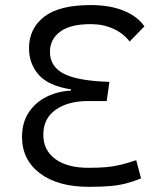

<svg xmlns="http://www.w3.org/2000/svg" viewBox="-20 -723 626 753"><path d="M335.4 -703.1Q411.6 -703.1 465.6 -680.9Q519.5 -658.7 546.4 -619.6L488.3 -560.1Q463.9 -592.3 424.1 -610.4Q384.3 -628.4 335.9 -628.4Q254.4 -628.4 215.1 -598.1Q175.8 -567.9 175.8 -520Q175.8 -462.4 229.7 -434.1Q283.7 -405.8 409.2 -401.9L398.4 -326.7H325.2Q246.6 -326.7 198.2 -292.5Q149.9 -258.3 149.9 -194.3Q149.9 -133.8 196.8 -99.4Q243.7 -64.9 326.7 -64.9Q366.7 -64.9 395.5 -67.4Q424.3 -69.8 451.7 -76.4Q479 -83 514.2 -94.7L533.2 -23.4Q502.4 -10.7 473.6 -3.4Q444.8 3.9 410.6 6.8Q376.5 9.8 329.1 9.8Q207 9.8 136.7 -43.2Q66.4 -96.2 66.4 -186Q66.4 -243.2 93.3 -283Q120.1 -322.8 163.8 -344Q207.5 -365.2 258.3 -367.7V-372.6Q170.4 -386.2 132.1 -429.4Q93.8 -472.7 93.8 -533.7Q93.8 -610.8 152.8 -657Q211.9 -703.1 335.4 -703.1Z"/></svg>

Font: Cascadia Mono NF SemiLight
Style: Regular
Weight: 350
Monospace: yes
Designer: Aaron Bell
Foundry: Saja Typeworks
Version: Version 2404.023; ttfautohint (v1.8.4)